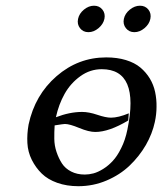

<svg xmlns="http://www.w3.org/2000/svg" viewBox="-20 -639 565 669"><path d="M426.8 -219.2Q359.9 -179.2 312 -179.2Q289.6 -179.2 256.1 -193.1Q222.7 -207 206.1 -207Q201.2 -207 170.4 -202.1Q168.9 -179.2 169.2 -155.5Q169.4 -131.8 177 -109.4Q184.6 -86.9 196 -69.3Q207.5 -51.8 228 -41.3Q248.5 -30.8 275.4 -30.8Q290 -30.8 305.7 -34.9Q321.3 -39.1 339.4 -50.3Q357.4 -61.5 373 -78.4Q388.7 -95.2 402.3 -123Q416.5 -150.9 423.8 -187Q467.8 -397.9 334.5 -397.9Q293.9 -397.9 260 -373.5Q226.1 -349.1 205.3 -312.3Q184.6 -275.4 174.8 -230.5Q223.1 -249 266.1 -249Q289.6 -249 319.1 -239Q348.6 -229 366.7 -229Q392.1 -229 428.7 -244.1ZM79.6 -205.1Q101.6 -308.1 177 -373.5Q252.4 -439 350.1 -439Q388.2 -439 418.7 -429.7Q449.2 -420.4 469 -403.8Q488.8 -387.2 502 -365.5Q515.1 -343.8 520.5 -318.4Q525.9 -293 525.4 -266.6Q525.4 -241.2 519.5 -213.9Q510.7 -172.9 488.3 -133.8Q465.3 -94.2 431.6 -62Q397.9 -29.8 351.3 -10Q304.7 9.8 252.9 9.8Q212.4 9.8 179.4 -2Q146.5 -13.7 125.5 -34.2Q104.5 -54.7 90.8 -82Q77.1 -109.4 75.4 -140.6Q73.7 -171.9 79.6 -205.1ZM258.8 -540.8Q248 -554.7 252 -573.2Q255.9 -591.8 272.5 -605.5Q289.1 -619.1 307.6 -619.1Q326.2 -619.1 336.9 -605.5Q347.7 -591.8 343.8 -573.2Q339.8 -554.7 323.2 -540.8Q306.6 -526.9 288.1 -526.9Q269.5 -526.9 258.8 -540.8ZM418.7 -540.8Q407.7 -554.7 411.6 -573.2Q415.5 -591.8 432.4 -605.5Q449.2 -619.1 467.8 -619.1Q486.3 -619.1 497.1 -605.5Q507.8 -591.8 503.9 -573.2Q500 -554.7 483.4 -540.8Q466.8 -526.9 448.2 -526.9Q429.7 -526.9 418.7 -540.8Z"/></svg>

Font: Linux Biolinum G
Style: Italic
Weight: 400
Italic angle: -12°
Designer: Philipp H. Poll
Foundry: Philipp H. Poll
Version: Version 0.5.1